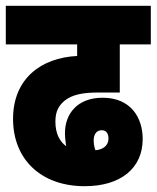

<svg xmlns="http://www.w3.org/2000/svg" viewBox="-20 -642 540 662"><path d="M272 0C394 0 472 -60 472 -163C472 -235 432 -305 334 -305C245 -305 204 -248 204 -183C204 -168 206 -153 208 -138C186 -154 171 -181 171 -223C171 -260 184 -279 203 -295C229 -316 267 -323 318 -323H393V-489H500V-622H0V-489H246V-449C122 -443 25 -371 25 -232C25 -93 121 0 272 0ZM303 -158C303 -175 310 -193 331 -193C346 -193 354 -182 354 -164C354 -140 335 -126 309 -124C305 -135 303 -146 303 -158Z"/></svg>

Font: Noto Sans ExtraCondensed Black
Style: Italic
Weight: 900
Width: 2
Italic angle: -12°
Designer: Monotype Design Team
Foundry: Monotype Imaging Inc.
Version: Version 2.013